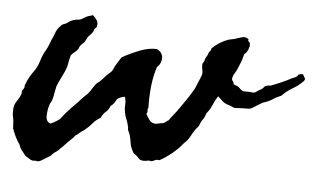

<svg xmlns="http://www.w3.org/2000/svg" viewBox="-68 -405 802 485"><g transform="rotate(5 333.0 -162.0)"><path d="M66.4 -69.3Q79.1 -74.7 89.8 -83Q97.7 -93.8 106.4 -103.5Q115.2 -113.3 125 -123Q127.9 -126 130.9 -128.9Q133.8 -131.8 136.2 -134.8Q138.7 -137.7 141.8 -140.9Q145 -144 148.4 -147.5Q150.9 -149.9 152.3 -150.9Q153.8 -151.9 156.2 -155.3Q161.6 -162.1 165 -168.5Q168.5 -174.3 174.8 -181.6Q181.2 -185.1 187.5 -192.4Q190.4 -195.8 193.4 -199Q196.3 -202.1 199.2 -205.1L203.6 -209Q204.6 -210 205.8 -210.9Q207 -211.9 208 -212.9Q210.9 -215.8 212.4 -219.7Q213.4 -221.7 214.1 -223.6Q214.8 -225.6 215.8 -227.5Q224.6 -242.2 231.4 -252Q252.9 -263.7 275.4 -272.5Q297.9 -281.2 318.4 -280.3Q319.3 -279.3 324.2 -276.4Q328.1 -273.9 330.1 -269.5Q335 -261.7 332 -251Q329.1 -240.2 322.3 -235.4Q314.5 -212.9 311.5 -184.6Q308.6 -156.2 309.6 -130.9Q307.1 -127.9 308.1 -122.6Q308.6 -117.7 305.7 -115.2Q309.6 -107.4 315.4 -99.6Q321.3 -91.8 332 -91.8Q343.8 -94.7 346.7 -94.7Q348.6 -94.7 351.6 -95.7Q356.4 -98.6 357.9 -100.1Q360.8 -103 363.3 -103.5Q366.2 -108.4 367.2 -109.4Q368.2 -110.4 371.1 -114.3Q381.8 -127.4 390.1 -139.6L408.2 -166Q411.1 -170.9 413.8 -175Q416.5 -179.2 418.5 -182.6Q420.9 -186 423.1 -190.9Q425.3 -195.8 427.7 -202.1L432.1 -212.4Q433.6 -215.8 436.5 -223.6Q439 -229.5 436.5 -239.7Q434.6 -250 436.5 -254.9Q441.4 -261.2 441.4 -266.6Q448.2 -277.8 448.2 -279.3Q448.2 -280.3 449.2 -283.2Q451.2 -285.2 453.1 -287.6Q455.1 -290 455.1 -293.9Q471.2 -310.1 495.1 -319.3Q511.7 -322.3 525.9 -327.6Q539.1 -332.5 546.9 -324.2Q544.4 -321.3 547.9 -318.8Q550.8 -316.9 550.8 -313.5Q551.8 -308.1 550.3 -305.7Q548.8 -302.7 548.8 -299.8Q543 -289.1 542 -289.1Q541 -289.1 540 -288.1Q538.6 -285.6 536.6 -278.8Q536.1 -276.4 535.2 -273.4Q534.2 -270.5 533.2 -267.6Q530.3 -259.8 526.4 -250.5Q522.5 -241.2 516.6 -232.4Q511.7 -220.7 515.1 -217.3Q518.6 -213.9 518.6 -209Q521.5 -206.5 524.9 -206.1Q528.3 -205.6 531.2 -203.1Q535.2 -200.2 536.6 -198.2Q538.6 -195.8 543.9 -193.4Q548.3 -192.4 552.2 -192.9Q555.7 -193.4 563.5 -192.4Q571.3 -191.4 573.7 -192.4Q576.2 -193.4 581.1 -197.3Q592.3 -203.1 594.2 -206.1Q595.7 -208 598.6 -210.9Q603 -212.9 607.9 -212.9Q612.8 -212.9 616.2 -214.8Q627 -218.8 640.1 -224.6Q653.3 -230.5 664.1 -236.3Q668.9 -238.3 673.3 -240.2Q677.7 -242.2 679.7 -247.1Q683.6 -248 685.1 -248.5Q686 -249 691.4 -249Q693.8 -243.2 696.3 -240.2Q699.2 -236.3 693.4 -230.5Q682.1 -219.2 667.5 -210.9Q653.3 -202.6 641.6 -190.4Q635.7 -188 630.4 -185.3Q625 -182.6 620.1 -179.2Q610.8 -172.9 596.7 -168.9Q589.4 -164.6 584 -161.4Q578.6 -158.2 575.2 -155.8Q568.4 -150.9 563.5 -150.4Q554.7 -150.4 546.6 -150.1Q538.6 -149.9 531.2 -149.4Q525.9 -148.4 522.9 -150.4Q521 -151.4 513.7 -154.3Q500.5 -157.7 494.1 -164.1Q491.2 -167 488.3 -169.7Q485.4 -172.4 482.4 -174.8Q479 -169.4 475.8 -163.6Q472.7 -157.7 470.2 -151.4Q464.8 -138.7 457 -129.9Q453.6 -119.1 449.2 -113.3Q444.3 -106.9 440.4 -95.7Q435.5 -90.3 431.4 -84.5Q427.2 -78.6 423.8 -71.8Q417 -58.1 406.2 -48.8Q384.3 -21 348.6 -1Q342.3 -2.9 335 1Q328.1 4.9 323.2 2Q302.7 6.8 296.4 -1Q290 -8.8 283.2 -11.7Q274.4 -25.9 272.9 -36.1Q271.5 -46.4 268.6 -57.6Q266.6 -63.5 264.2 -67.9Q262.2 -72.3 262.7 -77.1Q259.3 -91.8 256.3 -98.1Q254.4 -102.1 253.2 -106.9Q252 -111.8 251 -117.2Q250.5 -121.6 250.2 -126Q250 -130.4 250.5 -134.8Q251 -143.1 248 -153.3Q230.5 -150.4 226.1 -141.1Q221.7 -131.8 213.9 -127Q210.4 -116.7 203.1 -110.8Q196.8 -106 191.4 -94.7Q180.7 -88.9 172.4 -79.1Q163.6 -68.8 153.3 -60.5Q144.5 -55.2 140.1 -50.8Q136.2 -46.9 131.8 -44.9Q128.9 -40 124 -35.6Q120.6 -32.7 114.3 -26.4Q107.9 -20 105.5 -17.1Q101.1 -12.2 96.7 -8.8Q92.8 -3.9 89.4 -1.5Q85.9 1 83 2.9Q79.1 5.9 77.1 8.3Q74.2 12.2 72.3 12.7Q65.4 17.1 60.1 20.3Q54.7 23.4 50.8 25.9Q43 30.3 37.1 27.3Q29.3 29.3 22.5 24.9Q15.6 20.5 9.8 16.6Q7.3 13.2 4.9 10Q2.4 6.8 0 3.9Q-4.4 -1.5 -6.8 -9.8Q-12.7 -17.6 -17.6 -27.8Q-22.5 -38.1 -26.4 -48.8Q-26.9 -68.8 -29.3 -78.1Q-31.2 -86.4 -30.3 -97.7Q-29.8 -108.9 -22.9 -118.7Q-16.1 -128.4 -12.7 -137.7Q-13.2 -146 -9.8 -149.4Q-5.9 -153.3 -6.8 -159.2Q1.5 -181.6 11.7 -194.8Q21.5 -207.5 26.4 -223.6Q31.2 -240.2 38.6 -252.4Q45.4 -264.2 50.8 -280.3Q55.2 -288.6 57.1 -294.9Q59.1 -302.2 64.5 -310.5Q68.4 -314.5 69.8 -316.4Q71.3 -318.4 75.2 -321.3Q83.5 -323.7 88.9 -328.1Q94.2 -332.5 102.5 -335Q108.4 -336.9 113.8 -336.9Q118.2 -336.9 123 -339.8Q135.3 -347.7 140.1 -348.6Q144 -349.1 149.4 -351.6Q156.2 -345.7 160.2 -339.4Q164.1 -333 162.1 -323.2Q155.8 -316.9 155.3 -314Q154.8 -310.5 152.3 -307.6Q149.9 -303.7 146.5 -300.8Q143.1 -297.9 140.6 -293.9Q139.6 -292 138.9 -290.3Q138.2 -288.6 137.2 -287.1Q135.3 -283.2 133.8 -281.2L129.4 -277.3Q126.5 -274.4 125 -272.5Q122.6 -270 122.1 -267.6Q121.6 -264.6 119.1 -261.7Q116.2 -257.3 109.9 -252.9Q105.5 -249.5 102.5 -245.1Q101.1 -240.7 99.1 -231Q98.6 -227.1 97.7 -222.9Q96.7 -218.8 95.7 -214.8Q92.3 -204.1 85 -189.9Q76.7 -173.8 73.2 -164.1Q72.3 -159.7 71.5 -155.3Q70.8 -150.9 69.8 -147Q69.3 -143.1 68.4 -138.9Q67.4 -134.8 66.4 -130.9Q65.4 -127 63.5 -124Q61.5 -121.1 60.5 -118.2Q55.7 -104.5 55.2 -88.9Q54.7 -73.2 66.4 -69.3Z"/></g></svg>

Font: Freehand
Style: Regular
Weight: 400
Designer: Danh Hong
Version: Version 8.001; ttfautohint (v1.8.3)